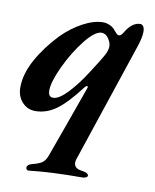

<svg xmlns="http://www.w3.org/2000/svg" viewBox="-84 -527 711 879"><g transform="rotate(10 271.5 -87.0)"><path d="M107 288Q103 288 100 284Q97 280 97 275Q98 262 119 256Q151 248 165 238.5Q179 229 188 206L240 62L309 -131Q310 -133 310 -136Q310 -140 307 -140Q303 -140 297 -134Q234 -51 188.5 -18.5Q143 14 92 14Q55 14 30.5 -13Q6 -40 6 -81Q6 -143 43 -210.5Q80 -278 141 -342Q185 -386 235.5 -413Q286 -440 329 -440Q345 -440 361.5 -432Q378 -424 386 -412Q393 -404 398.5 -398.5Q404 -393 409 -394Q418 -394 427 -408L435 -421Q463 -462 497 -462Q506 -462 511.5 -453.5Q517 -445 517 -429Q517 -403 503 -361L316 198Q313 207 313 214Q313 241 347 246Q381 250 381 264Q381 269 374 272.5Q367 276 357 276Q214 276 108 288ZM309 -208Q346 -265 360.5 -291Q375 -317 375 -336Q375 -354 361.5 -373Q348 -392 330 -392Q299 -392 253.5 -334.5Q208 -277 173.5 -203.5Q139 -130 139 -90Q139 -60 162 -60Q189 -60 229.5 -103Q270 -146 309 -208Z"/></g></svg>

Font: EB Garamond
Style: Bold Italic
Weight: 700
Italic angle: -17.2°
Designer: Georg Duffner and Octavio Pardo
Foundry: Georg Duffner
Version: Version 1.000